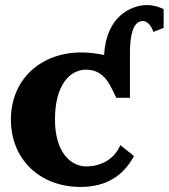

<svg xmlns="http://www.w3.org/2000/svg" viewBox="-20 -723 666 758"><path d="M439 -337H493V-513C493 -622 522 -640 544 -640C559 -640 574 -628 586 -597L626 -613V-687C608 -696 585 -703 560 -703C501 -703 399 -661 391 -506C361 -512 330 -516 302 -516C138 -516 23 -407 23 -251C23 -95 136 15 298 15C404 15 469 -33 509 -107L455 -150C430 -91 374 -66 321 -66C256 -66 197 -126 197 -251C197 -388 256 -448 320 -448C362 -448 392 -427 414 -387C421 -374 428 -361 439 -337Z"/></svg>

Font: LT Superior Serif ExtraBold
Style: Regular
Weight: 800
Designer: Daniel Lyons
Foundry: LyonsType
Version: Version 2.120;FEAKit 1.0